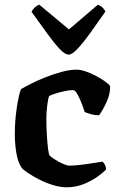

<svg xmlns="http://www.w3.org/2000/svg" viewBox="-20 -796 503 816"><path d="M264 0Q236 0 205 -9.5Q174 -19 146 -33.5Q118 -48 98 -61.5Q78 -75 73 -82Q57 -103 50 -143Q43 -183 43 -226Q43 -282 51 -336Q59 -390 69 -417Q84 -426 111.5 -440Q139 -454 173 -467.5Q207 -481 242 -490.5Q277 -500 306 -500Q321 -500 342.5 -493Q364 -486 386 -474.5Q408 -463 425 -451Q442 -439 448 -430Q449 -397 432.5 -361.5Q416 -326 401 -306Q384 -306 367.5 -310.5Q351 -315 340 -320Q334 -339 325.5 -360.5Q317 -382 308 -397.5Q299 -413 290 -413Q274 -413 254 -408.5Q234 -404 216 -398.5Q198 -393 189 -388Q184 -376 180.5 -346.5Q177 -317 177 -290Q177 -259 179 -224.5Q181 -190 184 -165Q187 -140 191 -135Q194 -131 210.5 -120Q227 -109 246 -100.5Q265 -92 276 -92Q294 -92 323.5 -95.5Q353 -99 380 -103.5Q407 -108 416 -109Q420 -105 425 -97Q430 -89 431 -76Q417 -61 392 -43.5Q367 -26 334 -13Q301 0 264 0ZM272 -564Q256 -564 233 -588.5Q210 -613 180 -654.5Q150 -696 114 -746Q118 -755 127.5 -764Q137 -773 147 -776L273 -671L396 -776Q418 -768 428 -747Q392 -695 362 -653.5Q332 -612 309 -588Q286 -564 272 -564Z"/></svg>

Font: Texturina
Style: Bold
Weight: 700
Designer: Guillermo Torres Carreño
Foundry: Omnibus-Type
Version: Version 1.002; ttfautohint (v1.8.3)